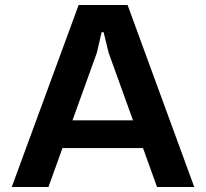

<svg xmlns="http://www.w3.org/2000/svg" viewBox="-20 -749 826 769"><path d="M27 0 295 -729H491L758 0H609L415 -538L395 -620H387L368 -538L174 0ZM216 -156 254 -267H530L568 -156Z"/></svg>

Font: Hubot Sans SemiBold
Style: Regular
Weight: 600
Designer: Deni Anggara
Foundry: GitHub, Inc., Subsidiary of Microsoft Corporation
Version: Version 2.000